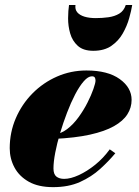

<svg xmlns="http://www.w3.org/2000/svg" viewBox="-20 -760 572 790"><path d="M198.5 10Q138 10 98.5 -12.2Q59 -34.5 39.5 -71Q20 -107.5 20 -150Q20 -215.5 45 -273.5Q70 -331.5 113.8 -375.8Q157.5 -420 214.5 -445Q271.5 -470 335.5 -470Q423.5 -470 472.5 -434.8Q521.5 -399.5 521.5 -349Q521.5 -317 504 -289.5Q486.5 -262 448.8 -240.8Q411 -219.5 350.2 -206Q289.5 -192.5 202.5 -188.5V-207.5Q230.5 -209 256.2 -228.8Q282 -248.5 303.2 -277.8Q324.5 -307 340 -337.8Q355.5 -368.5 364.2 -393.5Q373 -418.5 373 -428.5Q373 -436.5 370 -441.2Q367 -446 358 -446Q342.5 -446 324.8 -425.8Q307 -405.5 289.2 -371.5Q271.5 -337.5 255.8 -296.2Q240 -255 227.2 -212.2Q214.5 -169.5 207.2 -131.5Q200 -93.5 200 -67Q200 -43 212 -33.5Q224 -24 244 -24Q270.5 -24 304.2 -39.5Q338 -55 371.8 -82.2Q405.5 -109.5 431.5 -145.5L454.5 -129.5Q427.5 -97 392 -64.8Q356.5 -32.5 309.2 -11.2Q262 10 198.5 10ZM364 -551Q322.5 -551 300 -571.5Q277.5 -592 268.8 -622.5Q260 -653 260.2 -685Q260.5 -717 264 -739.5H290.5Q288 -721 298 -709.2Q308 -697.5 327.5 -691.5Q347 -685.5 374 -685.5Q401 -685.5 426.2 -689Q451.5 -692.5 470.5 -703.8Q489.5 -715 497.5 -739.5H524Q520.5 -717 511.5 -685Q502.5 -653 485.2 -622.5Q468 -592 438.5 -571.5Q409 -551 364 -551Z"/></svg>

Font: Bodoni Moda 9pt Black
Style: Italic
Weight: 900
Italic angle: -13°
Designer: Owen Earl
Foundry: indestructible type
Version: Version 2.004